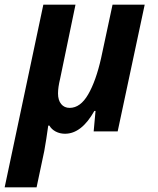

<svg xmlns="http://www.w3.org/2000/svg" viewBox="-53 -564 679 824"><path d="M133 -544H271L205 -226Q196 -189 196 -163Q196 -134 209.5 -117.5Q223 -101 246 -101Q292 -101 325.5 -159Q359 -217 381 -315L430 -544H568L452 0H349L357 -88H352Q297 10 226 10Q204 10 186 0.5Q168 -9 159 -25H154Q146 34 137 84L104 240H-33Z"/></svg>

Font: Noto Sans Display
Style: Bold Italic
Weight: 700
Italic angle: -12°
Designer: Monotype Design team
Foundry: Monotype Imaging Inc.
Version: Version 1.000